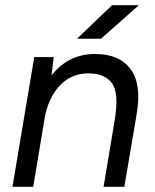

<svg xmlns="http://www.w3.org/2000/svg" viewBox="-20 -720 598 740"><path d="M112 -500H187L176 -408L108 0H28ZM422.2 -257.7 503.8 -262.7 459.2 0H379.2ZM321.8 -437.2Q254.7 -437.5 209.8 -389.7Q164.8 -341.8 150.3 -256.8L111.3 -260.2Q125.2 -339.7 156.8 -396Q188.5 -452.3 236.6 -482.2Q284.7 -512 346 -512Q439.7 -512 482.9 -454Q526.2 -396 507.2 -284.3L503 -257.7H422.2Q439.2 -360.5 412 -398.7Q384.8 -436.8 321.8 -437.2ZM411.8 -700H515.2L369.3 -570.7H276.8Z"/></svg>

Font: Oak Sans Light Italic
Style: Regular
Weight: 400
Italic angle: -9.5°
Foundry: Erik Kennedy, Walven
Version: Version 1.000;Glyphs 3.1.2 (3151)